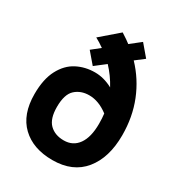

<svg xmlns="http://www.w3.org/2000/svg" viewBox="-206 -1008 1075 1158"><g transform="rotate(30 332.0 -428.5)"><path d="M623 -323Q623 -167 548 -75Q473 17 332 17Q197 17 118.5 -58Q40 -133 40 -275Q40 -379 75 -445Q110 -511 167 -540.5Q224 -570 292 -570Q354 -570 415 -537Q381 -600 332 -652L260 -596L195 -672L253 -718Q221 -741 192 -756L315 -862Q359 -834 379 -818L450 -874L517 -795L457 -749Q537 -665 580 -557.5Q623 -450 623 -323ZM463 -383Q397 -433 331 -433Q273 -433 234.5 -398Q196 -363 196 -275Q196 -193 233 -156.5Q270 -120 332 -120Q396 -120 431.5 -170Q467 -220 467 -313Q467 -352 463 -383Z"/></g></svg>

Font: Biryani ExtraBold
Style: Regular
Weight: 800
Designer: Dan Reynolds and Mathieu Reguer
Foundry: Dan Reynolds and Mathieu Reguer
Version: Version 1.004; ttfautohint (v1.1) -l 5 -r 5 -G 72 -x 0 -D la